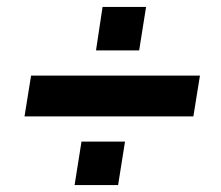

<svg xmlns="http://www.w3.org/2000/svg" viewBox="-20 -565 640 556"><path d="M258 -419 277 -545H403L383 -419ZM51 -228 70 -346H559L540 -228ZM196 -29 216 -155H342L322 -29Z"/></svg>

Font: Mulish Black
Style: Italic
Weight: 900
Italic angle: -9°
Designer: Vernon Adams
Foundry: Vernon Adams
Version: Version 3.603; ttfautohint (v1.8.3)